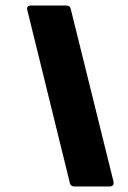

<svg xmlns="http://www.w3.org/2000/svg" viewBox="-20 -675 464 695"><path d="M249 0Q236 0 233 -12L79 -638Q74 -655 93 -655H220Q233 -655 236 -643L391 -17Q394 0 376 0Z"/></svg>

Font: Sofia Sans ExtraBlack
Style: Italic
Weight: 1000
Italic angle: -9°
Designer: Botio Nikoltchev, Ani Petrova
Foundry: lettersoup
Version: Version 4.100; ttfautohint (v1.8.4.7-5d5b)